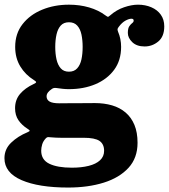

<svg xmlns="http://www.w3.org/2000/svg" viewBox="-36 -558 740 841"><path d="M206 -352.5Q206 -382 211.5 -406.8Q217 -431.5 230 -446Q243 -460.5 266 -460.5Q289 -460.5 302.2 -446Q315.5 -431.5 320.8 -406.8Q326 -382 326 -352.5Q326 -322.5 320.8 -298Q315.5 -273.5 302.2 -258.8Q289 -244 266 -244Q243 -244 230 -258.8Q217 -273.5 211.5 -298Q206 -322.5 206 -352.5ZM30.5 -352.5Q30.5 -304 52.8 -267.2Q75 -230.5 113 -207Q122 -201.5 122.2 -198.2Q122.5 -195 111.5 -190Q74 -172.5 52 -146.8Q30 -121 30 -84Q30 -53 45 -31.2Q60 -9.5 84.5 6Q93.5 11.5 94 14.2Q94.5 17 84 21.5Q42.5 38.5 13 66.8Q-16.5 95 -16.5 135Q-16.5 198.5 58.5 231Q133.5 263.5 262.5 263.5Q350 263.5 418.5 242Q487 220.5 526.8 177.2Q566.5 134 566.5 67.5Q566.5 22 552.8 -11Q539 -44 514 -65.2Q489 -86.5 454.8 -96.5Q420.5 -106.5 379.5 -106.5Q369 -106.5 347.2 -106.2Q325.5 -106 300.8 -106Q276 -106 255 -105.8Q234 -105.5 224.5 -105.5Q194.5 -105.5 181.2 -113.2Q168 -121 168 -136Q168 -145 174 -153Q180 -161 190 -167.5Q194.5 -171 199 -172.2Q203.5 -173.5 211 -172.5Q224.5 -170.5 238 -169Q251.5 -167.5 266 -167.5Q330.5 -167.5 382 -189.2Q433.5 -211 464 -252.2Q494.5 -293.5 494.5 -352.5Q494.5 -388 481 -419.5Q478 -427.5 479 -431.2Q480 -435 485 -441.5Q498.5 -459.5 513.8 -467.8Q529 -476 539.5 -476Q549.5 -476 549.5 -468Q549.5 -461.5 543.2 -457Q537 -452.5 530.5 -443.2Q524 -434 524 -413.5Q524 -392 543.5 -373.2Q563 -354.5 597.5 -354.5Q631 -354.5 657.2 -376.2Q683.5 -398 683.5 -442.5Q683.5 -472.5 668.2 -493.8Q653 -515 626.8 -526.2Q600.5 -537.5 568.5 -537.5Q540.5 -537.5 507.5 -526.2Q474.5 -515 447 -491Q439 -484 436.8 -484.2Q434.5 -484.5 426 -490.5Q395.5 -513.5 354.2 -525.5Q313 -537.5 266 -537.5Q202 -537.5 148.5 -515.5Q95 -493.5 62.8 -452.2Q30.5 -411 30.5 -352.5ZM420 102.5Q420 127.5 402.2 144Q384.5 160.5 352.5 168.5Q320.5 176.5 278.5 176.5Q215.5 176.5 180 159.2Q144.5 142 144.5 102Q144.5 89 148.8 74.5Q153 60 165.5 47Q170 42.5 175 42.5Q180 42.5 187.5 43.5Q198.5 44.5 209.5 45Q220.5 45.5 231 45.5Q242 45.5 261.8 45.5Q281.5 45.5 300.8 45.5Q320 45.5 330.5 45.5Q379.5 45.5 399.8 59.2Q420 73 420 102.5Z"/></svg>

Font: Besley ExtraBold
Style: Regular
Weight: 800
Designer: Owen Earl
Foundry: indestructible type*
Version: Version 2.001